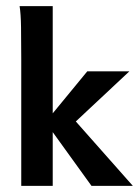

<svg xmlns="http://www.w3.org/2000/svg" viewBox="-20 -606 457 626"><path d="M278.3 0 127.9 -208.5 197.8 -243.2 413.1 0ZM49.3 0Q49.3 0 49.3 -25.1Q49.3 -50.3 49.3 -91.1Q49.3 -131.8 49.3 -179.9Q49.3 -228 49.3 -274.9Q49.3 -321.8 49.3 -358.6Q49.3 -395.5 49.3 -413.6Q49.3 -472.7 48.6 -517.3Q47.9 -562 43.9 -585.9H151.9V0ZM209.5 -193.4 128.9 -208.5 264.6 -373.5H401.9Z"/></svg>

Font: Harmattan
Style: Bold
Weight: 700
Designer: George W. Nuss III and SIL International
Foundry: SIL International
Version: Version 4.000